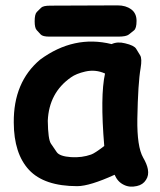

<svg xmlns="http://www.w3.org/2000/svg" viewBox="-20 -665 596 714"><path d="M406.2 -15.1Q417.5 11.2 439.9 22Q461.4 33.2 488.8 26.9Q511.7 22 522.9 3.9Q534.2 -12.7 529.8 -36.1Q526.4 -54.7 512.2 -79.1Q489.3 -119.6 490.7 -222.7Q493.2 -356.9 502.9 -411.6Q508.8 -446.8 501.2 -459.2Q493.7 -471.7 486.1 -483.9Q478.5 -496.1 445.3 -503.9Q417 -511.2 395 -501Q254.9 -535.6 129.4 -443.4Q29.8 -359.9 31.2 -209Q31.7 -93.8 87.9 -33.2Q144.5 27.3 267.6 27.3Q314 26.9 406.2 -15.1ZM244.6 -80.6Q201.7 -83.5 190.9 -99.4Q180.2 -115.2 169.4 -130.9Q158.7 -146.5 157.7 -215.8Q162.1 -320.3 244.1 -377.4Q263.2 -391.1 296.9 -398.9Q335 -407.7 370.6 -391.6Q352.1 -308.1 367.7 -122.1Q332 -94.7 318.8 -90.3Q284.7 -78.1 244.6 -80.6ZM167 -644Q140.6 -644 132.8 -636.2Q125 -628.4 116.9 -620.4Q108.9 -612.3 108.9 -585.9Q108.9 -561 116.5 -553Q124 -544.9 131.3 -536.9Q138.7 -528.8 163.6 -528.8H419.9Q449.2 -528.8 459 -536.6Q468.8 -544.4 478.3 -552Q487.8 -559.6 487.8 -587.4Q487.8 -615.7 467.8 -630.4Q447.8 -645 417.5 -645Z"/></svg>

Font: Comic Relief
Style: Bold
Weight: 700
Designer: Jeff Davis
Foundry: Loudifier
Version: Version 1.200; ttfautohint (v1.8.4.7-5d5b)